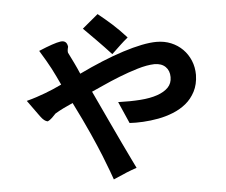

<svg xmlns="http://www.w3.org/2000/svg" viewBox="-55 -812 1111 942"><g transform="rotate(-5 500.0 -340.5)"><path d="M381 -683 459 -748Q494 -720 526.5 -691Q559 -662 596 -621Q584 -611 576 -604Q568 -597 559.5 -589Q551 -581 540.5 -571Q530 -561 514 -546Q479 -584 445.5 -618Q412 -652 381 -683ZM158 -593Q234 -625 265.5 -629.5Q297 -634 301 -601Q298 -590 297.5 -583.5Q297 -577 298 -572Q307 -554 313 -541.5Q319 -529 325 -517Q331 -505 336.5 -492.5Q342 -480 349 -464Q407 -492 463 -515Q519 -538 569 -554Q619 -570 661 -578.5Q703 -587 735 -587Q774 -587 806.5 -573.5Q839 -560 863 -536Q887 -512 900.5 -479.5Q914 -447 914 -409Q913 -362 895 -327.5Q877 -293 849 -270Q821 -247 785 -232.5Q749 -218 711 -211Q673 -204 636 -202Q599 -200 569 -202L522 -309Q582 -307 631 -310.5Q680 -314 715 -326Q750 -338 769.5 -358Q789 -378 789 -409Q789 -441 769.5 -460Q750 -479 715 -479Q678 -478 631.5 -464Q585 -450 539.5 -432Q494 -414 456 -396.5Q418 -379 399 -371Q440 -283 470.5 -218Q501 -153 523 -106.5Q545 -60 560 -29.5Q575 1 584 20Q560 28 534 38.5Q508 49 468 67Q463 53 452.5 24Q442 -5 423 -52.5Q404 -100 374 -167Q344 -234 299 -324Q276 -314 253.5 -303Q231 -292 211 -280Q203 -271 192 -260.5Q181 -250 170 -245Q153 -247 134 -273.5Q115 -300 76 -354Q103 -361 125.5 -368.5Q148 -376 168 -383.5Q188 -391 208 -399.5Q228 -408 251 -419Q240 -442 231 -461.5Q222 -481 211.5 -500.5Q201 -520 188.5 -542Q176 -564 158 -593Z"/></g></svg>

Font: D2Coding
Style: Bold
Weight: 700
Monospace: yes
Designer: Yong-Rak Park; Jeong-Hwan Yoon; Sang-Min Lee;
Foundry: NHN Corporation
Version: Version 1.3.2; Build 20180524